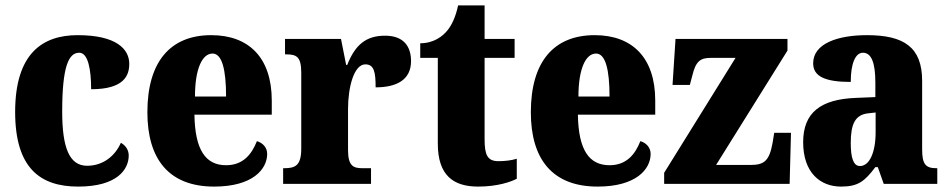

<svg xmlns="http://www.w3.org/2000/svg" viewBox="-20 -680 3508 710"><path d="M269 10C414 10 456 -54 456 -105C456 -125 445 -142 427 -152C406 -104 362 -67 302 -67C236 -67 210 -135 210 -267C210 -435 234 -485 273 -485C306 -485 317 -422 317 -350C440 -350 458 -402 458 -444C458 -498 411 -550 267 -550C138 -550 36 -483 36 -266C36 -58 129 10 269 10Z M772 10C914 10 968 -54 968 -111C968 -135 951 -152 930 -158C910 -107 877 -69 816 -69C740 -69 701 -126 699 -256H985V-308C985 -467 900 -550 761 -550C611 -550 525 -453 525 -265C525 -91 605 10 772 10ZM816 -323H701C701 -426 728 -482 766 -482C801 -482 816 -423 816 -323Z M1027 0H1352V-58H1320C1287 -58 1267 -66 1267 -125V-277C1267 -358 1289 -442 1331 -442C1364 -442 1369 -412 1369 -357C1447 -357 1500 -385 1500 -454C1500 -508 1473 -548 1404 -548C1335 -548 1294 -516 1264 -440H1260L1241 -536H1034V-479H1038C1077 -479 1094 -470 1094 -411V-130C1094 -67 1071 -58 1031 -58H1027Z M1748 10C1821 10 1870 -8 1891 -19V-93C1872 -87 1848 -84 1823 -84C1782 -84 1772 -108 1772 -165V-466H1883V-536H1772V-660H1674C1665 -617 1650 -586 1634 -567C1617 -546 1584 -520 1534 -520V-466H1599V-149C1599 -31 1657 10 1748 10Z M2190 10C2332 10 2386 -54 2386 -111C2386 -135 2369 -152 2348 -158C2328 -107 2295 -69 2234 -69C2158 -69 2119 -126 2117 -256H2403V-308C2403 -467 2318 -550 2179 -550C2029 -550 1943 -453 1943 -265C1943 -91 2023 10 2190 10ZM2234 -323H2119C2119 -426 2146 -482 2184 -482C2219 -482 2234 -423 2234 -323Z M2436 0H2900L2905 -189H2843L2837 -152C2825 -85 2806 -70 2755 -70H2628L2892 -493V-536H2478L2467 -366H2531L2540 -400C2553 -455 2571 -466 2609 -466H2700L2436 -41Z M3090 10C3153 10 3177 -9 3217 -62H3226L3248 0H3446V-58H3442C3402 -58 3390 -74 3390 -128V-381C3390 -506 3322 -550 3186 -550C3078 -550 2987 -519 2987 -446C2987 -397 3032 -377 3126 -377C3126 -447 3144 -485 3171 -485C3202 -485 3217 -449 3217 -374V-321L3145 -318C3015 -313 2950 -264 2950 -154C2950 -42 3013 10 3090 10ZM3160 -66C3136 -66 3126 -96 3126 -151C3126 -221 3142 -256 3191 -261L3218 -264V-191C3218 -116 3195 -66 3160 -66Z"/></svg>

Font: Noto Serif Georgian Condensed Black
Style: Regular
Weight: 900
Width: 3
Designer: Monotype Design Team, Akaki Razmadze
Foundry: Google LLC
Version: Version 2.003